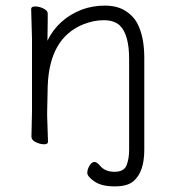

<svg xmlns="http://www.w3.org/2000/svg" viewBox="-20 -504 628 684"><path d="M456 141Q435 160 388.5 160Q342 160 316.5 142.5Q291 125 291 112Q291 99 299 86Q307 73 316 73Q325 73 336 86Q354 108 388 108Q422 108 431 84.5Q440 61 440 31V-294Q440 -382 406 -414Q386 -432 349.5 -432Q313 -432 276 -417Q156 -368 150 -198Q149 -149 148 -105V-91L151 1Q151 10 137 10Q123 10 107.5 2.5Q92 -5 92 -17L94 -105V-365L91 -472Q91 -481 105.5 -481Q120 -481 135 -473.5Q150 -466 150 -456V-428Q150 -411 149.5 -392Q149 -373 149 -359Q187 -437 272 -470Q311 -484 353.5 -484Q396 -484 425 -466.5Q454 -449 469 -421Q494 -374 494 -298V30Q494 108 456 141Z"/></svg>

Font: LXGW WenKai TC Light
Style: Regular
Weight: 300
Designer: LXGW / Fontworks Inc.
Foundry: LXGW / Fontworks Inc.
Version: Version 1.330